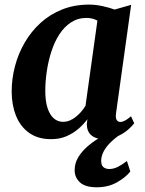

<svg xmlns="http://www.w3.org/2000/svg" viewBox="-20 -580 613 814"><path d="M472 -100.5Q469 -79.5 474.8 -71.2Q480.5 -63 490.5 -63Q499 -63 509.5 -68.5Q520 -74 535.5 -87L549 -57.5Q543 -48.5 525.2 -32.2Q507.5 -16 480.2 -3Q453 10 419 10Q387 10 367.8 -6Q348.5 -22 348 -53L350.5 -74.5Q335 -53.5 312.8 -34.2Q290.5 -15 261.8 -2.5Q233 10 196.5 10Q141 10 103.8 -16.5Q66.5 -43 48 -89Q29.5 -135 29.5 -192Q29.5 -246 43.5 -299.2Q57.5 -352.5 84.8 -399.5Q112 -446.5 151.8 -482.8Q191.5 -519 243.5 -539.8Q295.5 -560.5 358 -560.5Q385 -560.5 414.8 -554Q444.5 -547.5 466 -539.5L536 -559.5ZM393 -492.5Q383.5 -498 371.8 -501Q360 -504 347 -504Q310 -504 281.2 -485.2Q252.5 -466.5 231.8 -434.5Q211 -402.5 198 -362.2Q185 -322 178.5 -278.8Q172 -235.5 172 -194.5Q172 -151.5 181.5 -122.2Q191 -93 208 -78.2Q225 -63.5 247 -63.5Q262 -63.5 275.8 -69.2Q289.5 -75 301.8 -84.8Q314 -94.5 324.2 -106.5Q334.5 -118.5 342.5 -131.5ZM390 214Q341.5 214 319 193.2Q296.5 172.5 296.5 142Q296.5 112.5 311 88Q325.5 63.5 348.5 43Q371.5 22.5 399 6Q426.5 -10.5 452 -23L476.5 -34L506.5 -21Q475.5 -1.5 453.8 18.8Q432 39 420.8 59.5Q409.5 80 409 100Q408.5 120 418 128.2Q427.5 136.5 443.5 136.5Q462 136.5 480.2 127.2Q498.5 118 518 102.5L532.5 147Q514 171 476.8 192.5Q439.5 214 390 214Z"/></svg>

Font: Merriweather 36pt
Style: Bold Italic
Weight: 700
Italic angle: -7.8°
Version: Version 2.101